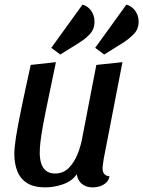

<svg xmlns="http://www.w3.org/2000/svg" viewBox="-20 -791 620 831"><path d="M176 20Q127 20 97.5 1.5Q68 -17 55 -50Q42 -83 42 -124Q42 -153 49.5 -200Q57 -247 72.5 -322Q88 -397 113 -510L222 -522Q201 -420 187 -353.5Q173 -287 165.5 -245Q158 -203 155 -176.5Q152 -150 152 -129Q152 -107 157.5 -86.5Q163 -66 178 -53Q193 -40 218 -40Q254 -40 278 -64.5Q302 -89 316.5 -126Q331 -163 337 -200L397 -510L510 -522L429 -104Q428 -95 426 -83Q424 -71 424 -62Q424 -47 431.5 -38Q439 -29 454 -28Q451 -11 439.5 -0.5Q428 10 413 15Q398 20 381 20Q353 20 335 5.5Q317 -9 312 -37Q292 -7 253 6.5Q214 20 176 20ZM431 -555 392 -584 527 -771Q550 -765 565 -744.5Q580 -724 580 -697Q580 -665 559 -643.5Q538 -622 511 -605ZM241 -555 202 -584 337 -771Q360 -765 374.5 -744.5Q389 -724 389 -697Q389 -665 369 -643.5Q349 -622 321 -605Z"/></svg>

Font: Sansita Swashed Light
Style: Regular
Weight: 400
Version: Version 1.003